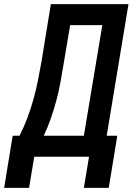

<svg xmlns="http://www.w3.org/2000/svg" viewBox="-53 -755 673 925"><path d="M87 150H-33L8 -101H41Q63 -144 79.5 -188.5Q96 -233 108.5 -278Q121 -323 130 -368.5Q139 -414 147 -459L192 -735H566L461 -101H512L471 150H351L376 0H112ZM351 -101 440 -634H285L253 -444Q246 -401 238 -357.5Q230 -314 218.5 -271Q207 -228 192 -185Q177 -142 158 -101Z"/></svg>

Font: Iosevka Extended Oblique
Style: Bold
Weight: 700
Width: 7
Italic angle: -9°
Monospace: yes
Designer: Belleve Invis
Foundry: Belleve Invis
Version: Version 32.5.0; ttfautohint (v1.8.4)